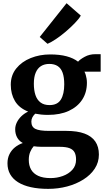

<svg xmlns="http://www.w3.org/2000/svg" viewBox="-20 -906 661 1194"><path d="M280 268.5Q219 268.5 171.8 258Q124.5 247.5 92.2 227.2Q60 207 43.2 177.5Q26.5 148 26.5 109.5Q26.5 77.5 39 52.5Q51.5 27.5 73.2 10Q95 -7.5 121.5 -16.5Q97.5 -30.5 86 -52.2Q74.5 -74 74.5 -102Q74.5 -124 84.8 -145Q95 -166 113.2 -183.5Q131.5 -201 155 -212Q98.5 -234.5 72.8 -278Q47 -321.5 47 -379Q47 -438 81 -480.2Q115 -522.5 171 -545Q227 -567.5 292 -567.5Q351 -567.5 394 -556Q437 -544.5 465.5 -522.5Q477 -536.5 506.8 -552.8Q536.5 -569 572.5 -569H606V-460.5H505Q510 -451.5 513.2 -440.2Q516.5 -429 518.5 -416.8Q520.5 -404.5 520.5 -391.5Q520.5 -331 491.2 -286.2Q462 -241.5 408 -216.5Q354 -191.5 278.5 -191.5Q256.5 -191.5 236.5 -193.5Q216.5 -195.5 199 -199Q188 -188.5 181.5 -176.5Q175 -164.5 175 -149.5Q175 -117 200 -104.5Q225 -92 285.5 -92H393Q460.5 -92 505.2 -75.5Q550 -59 572.5 -26.2Q595 6.5 595 55Q595 103.5 569.2 142.8Q543.5 182 498.8 210.2Q454 238.5 397.8 253.5Q341.5 268.5 280 268.5ZM295 201.5Q334.5 201.5 370.5 188.5Q406.5 175.5 429.8 150Q453 124.5 453 86.5Q453 59 443.8 41.5Q434.5 24 412.5 15.5Q390.5 7 350.5 7H238Q225 7 212.8 6Q200.5 5 189.5 3.5Q176.5 18 167.8 39Q159 60 159 88Q159 123 173.2 148.2Q187.5 173.5 217.5 187.5Q247.5 201.5 295 201.5ZM288 -252.5Q337.5 -252.5 358.5 -286.8Q379.5 -321 379.5 -381.5Q379.5 -425.5 369.5 -453.5Q359.5 -481.5 338.8 -495Q318 -508.5 287 -508.5Q256.5 -508.5 235 -495Q213.5 -481.5 202 -454.2Q190.5 -427 190.5 -385Q190.5 -344.5 200.5 -314.8Q210.5 -285 232 -268.8Q253.5 -252.5 288 -252.5ZM275 -634 227 -676 394 -886 482.5 -809Q470.5 -788 445 -761.8Q419.5 -735.5 388.8 -709.2Q358 -683 328 -663Q298 -643 276.5 -634Z"/></svg>

Font: Merriweather 24pt
Style: Bold
Weight: 700
Designer: Eben Sorkin
Foundry: Eben Sorkin
Version: Version 2.100